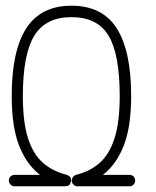

<svg xmlns="http://www.w3.org/2000/svg" viewBox="-20 -647 546 672"><path d="M433 -35Q442 -35 447.5 -29.5Q453 -24 453 -15Q453 -7 447.5 -1Q442 5 433 5H253Q252 5 251 5H250Q243 5 237 -1Q231 -7 231 -15Q231 -17 231 -16Q231 -19 232 -20Q232 -22 233 -23Q233 -24 234 -25Q235 -27 236 -28Q236 -29 237 -29Q241 -34 246 -35Q295 -47 329 -77Q363 -107 381 -163.5Q399 -220 399 -311Q399 -457 360 -522Q321 -587 230 -587Q140 -587 100 -522Q60 -457 60 -311Q60 -220 78 -163.5Q96 -107 130.5 -77Q165 -47 214 -35Q220 -33 224.5 -28.5Q229 -24 228 -21Q229 -18 229 -15Q229 -13 228 -11Q225 5 211 4Q210 5 208.5 5Q207 5 209 5H31Q23 5 17 -1Q11 -7 11 -15Q11 -24 17 -29.5Q23 -35 31 -35H120Q73 -71 47 -137Q21 -203 21 -311Q21 -469 72 -548Q123 -627 230 -627Q338 -627 388.5 -548Q439 -469 439 -311Q439 -203 413 -137Q387 -71 340 -35Z"/></svg>

Font: Libertine Sup Light
Style: Regular
Weight: 300
Designer: Bastien Sozeau
Foundry: NBR — Bastien Sozeau
Version: Version 2.003; ttfautohint (v1.8.4.7-5d5b);gftools[0.9.33]